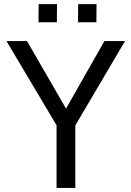

<svg xmlns="http://www.w3.org/2000/svg" viewBox="-20 -925 647 945"><path d="M595.4 -723 350.7 -307.6V0H258.4V-308.2L11.8 -723H112.8L305 -390.5L494.1 -723ZM364 -815.3 364.7 -904.7H455.1L454.4 -815.3ZM169.5 -815.3 170.2 -904.7H260.6L259.9 -815.3Z"/></svg>

Font: Public Sans Thin
Style: Regular
Weight: 100
Designer: The Public Sans project authors (U.S. Web Design System). Libre Franklin designed by Pablo Impallari and Rodrigo Fuenzal
Version: Version 1.008